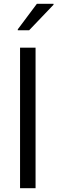

<svg xmlns="http://www.w3.org/2000/svg" viewBox="-20 -995 303 1015"><path d="M86 0V-743H168V0ZM74 -835V-840L175 -975H263V-970L134 -835Z"/></svg>

Font: Saira
Style: Regular
Weight: 400
Designer: Hector Gatti with collaboration of the Omnibus-Type team
Foundry: Omnibus-Type
Version: Version 1.100; ttfautohint (v1.8.3)